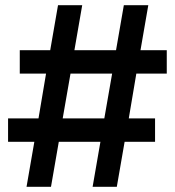

<svg xmlns="http://www.w3.org/2000/svg" viewBox="-20 -718 672 738"><path d="M336 0H429L459 -173H576V-263H475L504 -435H621V-525H520L550 -698H456L426 -525H266L296 -698H203L173 -525H56V-435H157L128 -263H11V-173H112L82 0H176L206 -173H366ZM221 -263 251 -435H411L381 -263Z"/></svg>

Font: IBM Plex Thai Looped
Style: Bold
Weight: 700
Designer: Mike Abbink, Paul van der Laan, Pieter van Rosmalen, Ben Mitchell, Mark Frömberg
Foundry: Bold Monday
Version: Version 1.0